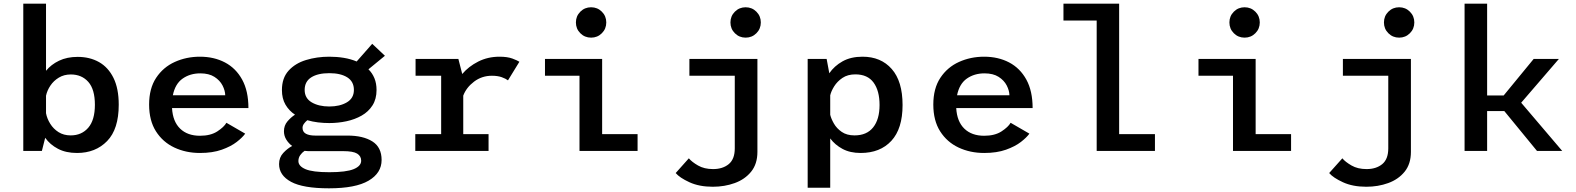

<svg xmlns="http://www.w3.org/2000/svg" viewBox="-20 -820 8560 1043"><path d="M106.5 0V-800H230V-435.5Q257.5 -469.5 300.8 -490.2Q344 -511 402 -511Q467.5 -511 517.8 -482.8Q568 -454.5 596.5 -396.8Q625 -339 625 -251Q625 -118.5 562 -53.8Q499 11 398.5 11Q338 11 294.8 -11.8Q251.5 -34.5 225.5 -71.5L207.5 0ZM364.5 -415.5Q328 -415.5 299.8 -398.5Q271.5 -381.5 253.8 -355Q236 -328.5 230 -300V-205Q235.5 -175.5 252.8 -147.8Q270 -120 298 -102.2Q326 -84.5 364 -84.5Q423.5 -84.5 459.5 -126.2Q495.5 -168 495.5 -251Q495.5 -334.5 459.8 -375Q424 -415.5 364.5 -415.5Z M1312 -94Q1297.5 -73.5 1266 -49Q1234.5 -24.5 1184.8 -6.8Q1135 11 1066.5 11Q990 11 927.2 -18.5Q864.5 -48 827.2 -106.5Q790 -165 790 -252Q790 -339.5 828.2 -397.2Q866.5 -455 929.5 -483.5Q992.5 -512 1066 -512Q1142.5 -512 1202 -480.8Q1261.5 -449.5 1295.5 -387.5Q1329.5 -325.5 1329.5 -233H914.5Q918.5 -160 958.5 -121.2Q998.5 -82.5 1066.5 -82.5Q1124 -82.5 1160.5 -106.2Q1197 -130 1210 -153ZM1068 -421.5Q1012.5 -421.5 972 -393Q931.5 -364.5 919 -302.5H1203.5Q1203 -328 1188.8 -355.8Q1174.5 -383.5 1144.8 -402.5Q1115 -421.5 1068 -421.5Z M1769 -151.5Q1737.5 -151.5 1707.2 -155.2Q1677 -159 1649.5 -167Q1638.5 -158 1631 -147.5Q1623.5 -137 1623.5 -125.5Q1623.5 -103.5 1641.8 -93.5Q1660 -83.5 1692.5 -83.5H1867.5Q1952.5 -83.5 2002.8 -51.8Q2053 -20 2053 49Q2053 120 1982.2 161.5Q1911.5 203 1767 203Q1626.5 203 1561.2 167.8Q1496 132.5 1496 71.5Q1496 35 1518.8 10.8Q1541.5 -13.5 1567 -27Q1547.5 -41.5 1535 -62Q1522.5 -82.5 1522.5 -107Q1522.5 -138 1541.2 -160.2Q1560 -182.5 1582.5 -197Q1550 -218.5 1530.8 -251.5Q1511.5 -284.5 1511.5 -331Q1511.5 -396 1547.5 -436Q1583.5 -476 1642.5 -494Q1701.5 -512 1769 -512Q1809.5 -512 1847.5 -505.8Q1885.5 -499.5 1917.5 -486L2002 -582L2071 -517L1981.5 -443.5Q2002.5 -423 2014 -395Q2025.5 -367 2025.5 -331Q2025.5 -282 2003.5 -247.5Q1981.5 -213 1944.5 -192Q1907.5 -171 1861.8 -161.2Q1816 -151.5 1769 -151.5ZM1769 -241.5Q1826 -241.5 1864.2 -264Q1902.5 -286.5 1902.5 -331.5Q1902.5 -377 1866.5 -399.8Q1830.5 -422.5 1769 -422.5Q1706.5 -422.5 1670.8 -399.8Q1635 -377 1635 -331.5Q1635 -286.5 1673.2 -264Q1711.5 -241.5 1769 -241.5ZM1601 55Q1601 82.5 1639.5 99Q1678 115.5 1769 115.5Q1860.5 115.5 1901.2 98.8Q1942 82 1942 53Q1942 28 1920.2 14.5Q1898.5 1 1844.5 1H1654Q1644.5 1 1634.5 -0.5Q1620.5 9 1610.8 23Q1601 37 1601 55Z M2496.5 -91.5H2634V0H2236V-91.5H2376.5V-408.5H2237.5V-500H2470L2491 -418Q2525.5 -459 2577.8 -485.5Q2630 -512 2693.5 -512Q2736.5 -512 2763.8 -501.8Q2791 -491.5 2801.5 -484.5L2739.5 -383.5Q2728 -392.5 2706 -400.5Q2684 -408.5 2652 -408.5Q2597.5 -408.5 2555.2 -376.5Q2513 -344.5 2496.5 -300.5Z M3191 -615.5Q3156.5 -615.5 3132.5 -639.5Q3108.5 -663.5 3108.5 -698Q3108.5 -732.5 3132.5 -756.5Q3156.5 -780.5 3191 -780.5Q3225.5 -780.5 3249.5 -756.5Q3273.5 -732.5 3273.5 -698Q3273.5 -663.5 3249.5 -639.5Q3225.5 -615.5 3191 -615.5ZM3251 -91.5H3443.5V0H3128V-408.5H2940.5V-500H3251Z M4030.5 -615.5Q3996 -615.5 3972 -639.5Q3948 -663.5 3948 -698Q3948 -732.5 3972 -756.5Q3996 -780.5 4030.5 -780.5Q4065 -780.5 4089 -756.5Q4113 -732.5 4113 -698Q4113 -663.5 4089 -639.5Q4065 -615.5 4030.5 -615.5ZM4094.5 -500V5Q4094.5 70.5 4060.5 112.5Q4026.5 154.5 3971.2 174.5Q3916 194.5 3852 194.5Q3778.5 194.5 3725.2 170Q3672 145.5 3650.5 120L3722 40Q3738 59.5 3771.8 79Q3805.5 98.5 3853.5 98.5Q3906 98.5 3938.8 71.5Q3971.5 44.5 3971.5 -14V-408.5H3725V-500Z M4367.5 -500H4470.5L4485 -422Q4512 -461.5 4557 -486.8Q4602 -512 4665.5 -512Q4765.5 -512 4824.2 -445.2Q4883 -378.5 4883 -249.5Q4883 -120.5 4822 -54.8Q4761 11 4655.5 11Q4598 11 4557 -11Q4516 -33 4490 -68V200H4367.5ZM4626.5 -416Q4585 -416 4556.5 -396.8Q4528 -377.5 4511.5 -351Q4495 -324.5 4490 -302V-196.5Q4495 -175 4510 -148.8Q4525 -122.5 4552.5 -103.5Q4580 -84.5 4622 -84.5Q4688.5 -84.5 4723.2 -128Q4758 -171.5 4758 -249.5Q4758 -327 4725.5 -371.5Q4693 -416 4626.5 -416Z M5572 -94Q5557.5 -73.5 5526 -49Q5494.5 -24.5 5444.8 -6.8Q5395 11 5326.5 11Q5250 11 5187.2 -18.5Q5124.5 -48 5087.2 -106.5Q5050 -165 5050 -252Q5050 -339.5 5088.2 -397.2Q5126.5 -455 5189.5 -483.5Q5252.5 -512 5326 -512Q5402.5 -512 5462 -480.8Q5521.5 -449.5 5555.5 -387.5Q5589.5 -325.5 5589.5 -233H5174.5Q5178.5 -160 5218.5 -121.2Q5258.5 -82.5 5326.5 -82.5Q5384 -82.5 5420.5 -106.2Q5457 -130 5470 -153ZM5328 -421.5Q5272.5 -421.5 5232 -393Q5191.5 -364.5 5179 -302.5H5463.5Q5463 -328 5448.8 -355.8Q5434.5 -383.5 5404.8 -402.5Q5375 -421.5 5328 -421.5Z M6059.5 -91.5H6254V0H5937.5V-708.5H5757V-800H6059.5Z M6741 -615.5Q6706.5 -615.5 6682.5 -639.5Q6658.5 -663.5 6658.5 -698Q6658.5 -732.5 6682.5 -756.5Q6706.5 -780.5 6741 -780.5Q6775.5 -780.5 6799.5 -756.5Q6823.5 -732.5 6823.5 -698Q6823.5 -663.5 6799.5 -639.5Q6775.5 -615.5 6741 -615.5ZM6801 -91.5H6993.5V0H6678V-408.5H6490.5V-500H6801Z M7580.5 -615.5Q7546 -615.5 7522 -639.5Q7498 -663.5 7498 -698Q7498 -732.5 7522 -756.5Q7546 -780.5 7580.5 -780.5Q7615 -780.5 7639 -756.5Q7663 -732.5 7663 -698Q7663 -663.5 7639 -639.5Q7615 -615.5 7580.5 -615.5ZM7644.5 -500V5Q7644.5 70.5 7610.5 112.5Q7576.5 154.5 7521.2 174.5Q7466 194.5 7402 194.5Q7328.5 194.5 7275.2 170Q7222 145.5 7200.5 120L7272 40Q7288 59.5 7321.8 79Q7355.5 98.5 7403.5 98.5Q7456 98.5 7488.8 71.5Q7521.5 44.5 7521.5 -14V-408.5H7275V-500Z M8329.5 0 8152 -216.5H8058.5V0H7936V-800H8058.5V-301.5H8148.5L8311.5 -500H8448.5L8243.5 -262L8466.5 0Z"/></svg>

Font: League Mono Medium
Style: Regular
Weight: 500
Width: 6
Designer: Tyler Finck
Foundry: The League of Moveable Type / Tyler Finck
Version: Version 2.300;RELEASE